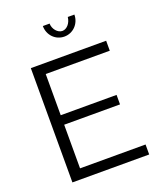

<svg xmlns="http://www.w3.org/2000/svg" viewBox="-164 -1019 937 1121"><g transform="rotate(-20 304.5 -458.5)"><path d="M394 -917C390 -880 365 -851 337 -851C308 -851 281 -883 281 -917H239C239 -860 282 -816 337 -816C391 -816 435 -860 435 -917ZM566 -62H159V-333H506V-392H159V-648H557V-710H89V0H566Z"/></g></svg>

Font: FIGSv2-sans-serif
Style: Regular
Weight: 400
Designer: Matt McInerney, Pablo Impallari, Rodrigo Fuenzalida,Mirko Velimirovic
Foundry: Matt McInerney, Pablo Impallari, Rodrigo Fuenzalida
Version: Version 4.021;hotconv 1.0.109;makeotfexe 2.5.65596